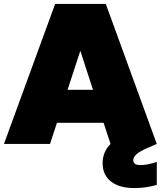

<svg xmlns="http://www.w3.org/2000/svg" viewBox="-20 -728 813 971"><path d="M258.8 -708H515.1L772.9 0L729 19Q685.5 37.6 669.7 52.7Q653.8 67.9 653.8 82Q653.8 106.9 690.9 106.9Q725.1 106.9 772.9 90.8V207Q718.3 223.1 659.2 223.1Q584 223.1 541.5 190.2Q499 157.2 499 97.2Q499 40 539.1 0L503.9 -106.9H268.1L232.9 0H0ZM450.2 -273.9 386.2 -471.2 321.8 -273.9Z"/></svg>

Font: SVN-Poppins Black
Style: Regular
Weight: 900
Designer: Ninad Kale (Devanagari), Jonny Pinhorn (Latin)
Foundry: Indian Type Foundry
Version: Version 3.002 2017